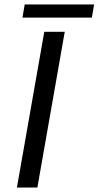

<svg xmlns="http://www.w3.org/2000/svg" viewBox="-20 -843 443 863"><path d="M179 -700H271L148 0H56ZM91 -823H403L393 -764H81Z"/></svg>

Font: Sarabun
Style: Italic
Weight: 400
Italic angle: -10°
Designer: Suppakit Chalermlarp | Katatrad Co.,Ltd.
Foundry: Cadson Demak Co.,Ltd.
Version: Version 1.000; ttfautohint (v1.6)